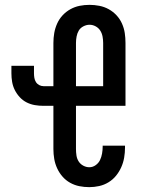

<svg xmlns="http://www.w3.org/2000/svg" viewBox="-20 -763 588 791"><path d="M348 8Q327 8 307 4Q287 0 269 -10Q251 -20 237.5 -35.5Q224 -51 215.5 -69.5Q207 -88 203.5 -108Q200 -128 200 -149V-327H159Q141 -327 123.5 -330Q106 -333 90 -341Q74 -349 61.5 -362.5Q49 -376 41 -392Q33 -408 30 -425.5Q27 -443 27 -461V-492H120V-461Q120 -452 121.5 -442.5Q123 -433 128 -425Q133 -417 141.5 -412.5Q150 -408 159 -408H200V-586Q200 -607 203.5 -627Q207 -647 215.5 -666Q224 -685 238 -700Q252 -715 270 -725Q288 -735 308 -739Q328 -743 349 -743Q369 -743 389.5 -739Q410 -735 428 -725Q446 -715 460 -700Q474 -685 482.5 -666Q491 -647 494 -627Q497 -607 497 -586V-327H293V-149Q293 -136 295 -122.5Q297 -109 304 -98Q311 -87 323 -80.5Q335 -74 348 -74Q362 -74 374 -82.5Q386 -91 392 -103.5Q398 -116 400.5 -130.5Q403 -145 403 -159V-163H495V-155Q495 -134 491.5 -113.5Q488 -93 479.5 -74Q471 -55 458 -39Q445 -23 427 -12Q409 -1 388.5 3.5Q368 8 348 8ZM405 -408V-586Q405 -599 402.5 -612.5Q400 -626 393 -637Q386 -648 374 -654.5Q362 -661 349 -661Q336 -661 323.5 -654.5Q311 -648 304.5 -637Q298 -626 295.5 -612.5Q293 -599 293 -586V-408Z"/></svg>

Font: Iosevka Semi-Condensed Medium
Style: Regular
Weight: 500
Monospace: yes
Designer: Belleve Invis
Foundry: Belleve Invis
Version: Version 27.3.5